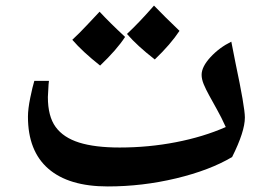

<svg xmlns="http://www.w3.org/2000/svg" viewBox="-20 -651 961 691"><path d="M367.7 20Q227.5 20 154.1 -43.7Q80.6 -107.4 80.6 -231Q80.6 -258.8 88.9 -299.1Q97.2 -339.4 103.5 -359.9H156.2L154.8 -347.2L152.3 -301.8Q152.3 -232.4 180.2 -194.1Q208 -155.8 264.9 -137.9Q321.8 -120.1 410.6 -120.1Q514.6 -120.1 613 -139.2Q711.4 -158.2 792.5 -193.8Q776.9 -228.5 761.2 -256.3Q745.6 -284.2 733.2 -306.9Q720.7 -329.6 713.1 -347.9Q705.6 -366.2 705.6 -381.8Q705.6 -410.6 737.5 -445.3Q769.5 -480 812.5 -501L827.6 -424.3Q861.3 -265.1 861.3 -228Q861.3 -177.7 815.4 -85.9Q734.9 -38.1 613.5 -9Q492.2 20 367.7 20ZM430.2 -518.1Q400.4 -472.2 340.3 -415Q277.3 -464.8 240.2 -507.8Q266.6 -532.2 292.5 -560.1Q318.4 -587.9 338.4 -608.9Q373 -571.3 430.2 -518.1ZM626 -540Q594.2 -491.7 537.1 -437Q473.6 -486.3 437 -528.8Q481.9 -570.8 534.2 -630.9Q571.8 -591.8 626 -540Z"/></svg>

Font: Droid Arabic Naskh
Style: Bold
Weight: 700
Designer: Pascal Zoghbi
Foundry: Ascender Corporation
Version: Version 1.00